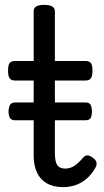

<svg xmlns="http://www.w3.org/2000/svg" viewBox="-20 -750 428 787"><path d="M239 17Q199 17 172 1.5Q145 -14 131.5 -43Q118 -72 118 -113V-420H41Q26 -420 19.5 -429Q13 -438 13 -460Q13 -483 19.5 -491.5Q26 -500 41 -500H118V-704Q118 -717 128.5 -723.5Q139 -730 161 -730Q183 -730 194 -723.5Q205 -717 205 -704V-500H331Q346 -500 352.5 -491.5Q359 -483 359 -460Q359 -438 352.5 -429Q346 -420 331 -420H205V-122Q205 -88 214.5 -73.5Q224 -59 247 -59Q269 -59 286 -71Q303 -83 321 -104Q331 -115 341 -113Q351 -111 361 -103Q374 -94 375.5 -83.5Q377 -73 372 -64Q356 -35 334.5 -17Q313 1 289 9Q265 17 239 17ZM43 -257Q25 -257 20 -268Q15 -279 15 -292Q15 -306 20 -318Q25 -330 43 -330H330Q348 -330 352.5 -318Q357 -306 357 -292Q357 -279 352.5 -268Q348 -257 330 -257Z"/></svg>

Font: Playwrite IT Trad
Style: Regular
Weight: 400
Designer: Veronika Burian, José Scaglione
Foundry: TypeTogether
Version: Version 1.002